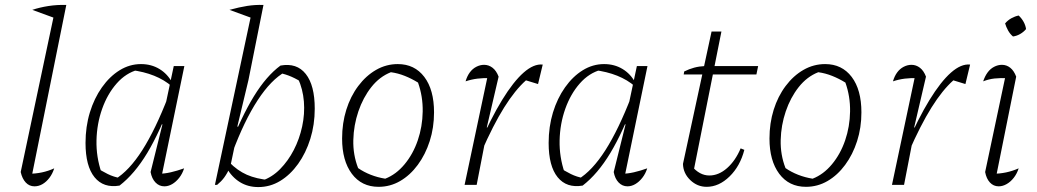

<svg xmlns="http://www.w3.org/2000/svg" viewBox="-20 -750 4208 779"><path d="M204 -676 111 -710Q141 -720 176 -725.5Q211 -731 249 -730ZM106 -21 95 -45Q124 -45 150 -50.5Q176 -56 200 -67Q193 -45 180.5 -28.5Q168 -12 152.5 -3Q137 6 120 6Q99 6 84.5 -9.5Q70 -25 64 -52L205 -718L249 -730Z M465 3Q400 14 363.5 -31Q327 -76 327 -170Q327 -236 344.5 -293.5Q362 -351 393.5 -395.5Q425 -440 465.5 -465Q506 -490 552 -490Q594 -490 627 -470Q660 -450 679 -414L678 -399Q616 -453 511 -466L540 -467Q491 -454 453.5 -411.5Q416 -369 394.5 -308.5Q373 -248 371.5 -180.5Q370 -113 392 -49L368 -72Q393 -56 417 -44Q441 -32 470 -27L446 -22Q504 -57 557.5 -141Q611 -225 663 -360L679 -350Q629 -215 577.5 -129.5Q526 -44 465 3ZM633 -22 622 -45Q647 -45 673 -51Q699 -57 727 -67Q720 -45 707 -28.5Q694 -12 678.5 -3Q663 6 647 6Q626 6 611 -9.5Q596 -25 591 -52L639 -245L635 -247L685 -482H728Z M1028 9Q986 9 953.5 -11Q921 -31 899 -69L910 -92Q943 -58 981.5 -41Q1020 -24 1075 -19L1043 -17Q1084 -31 1116.5 -64Q1149 -97 1172 -141.5Q1195 -186 1206 -237Q1217 -288 1213 -338Q1209 -388 1189 -432L1216 -409Q1187 -428 1163 -438.5Q1139 -449 1114 -454L1138 -459Q1080 -427 1025.5 -343.5Q971 -260 923 -131L908 -145Q960 -278 1010.5 -360Q1061 -442 1118 -484Q1184 -496 1220.5 -450Q1257 -404 1257 -309Q1257 -244 1239 -186.5Q1221 -129 1189.5 -85Q1158 -41 1117 -16Q1076 9 1028 9ZM852 0 1005 -718 1049 -730 988 -425 943 -237 948 -234 914 -72Q901 -45 889.5 -29.5Q878 -14 861 0ZM1004 -676 911 -710Q951 -721 983 -726Q1015 -731 1049 -730Z M1516 8Q1447 8 1407.5 -45Q1368 -98 1368 -188Q1368 -250 1385 -304.5Q1402 -359 1433.5 -401Q1465 -443 1506 -466.5Q1547 -490 1594 -490Q1662 -490 1701.5 -438Q1741 -386 1741 -294Q1741 -232 1723.5 -177.5Q1706 -123 1675 -81Q1644 -39 1603.5 -15.5Q1563 8 1516 8ZM1543 -25Q1587 -42 1621.5 -83.5Q1656 -125 1675 -180.5Q1694 -236 1695 -297.5Q1696 -359 1676 -415Q1650 -431 1622.5 -442Q1595 -453 1566 -457Q1520 -439 1486.5 -396.5Q1453 -354 1434 -298Q1415 -242 1413.5 -182Q1412 -122 1433 -68Q1456 -52 1484 -41Q1512 -30 1543 -25Z M1865 0 1962 -458 1971 -433Q1942 -434 1917.5 -431Q1893 -428 1869 -420Q1875 -441 1886 -456Q1897 -471 1912.5 -479Q1928 -487 1944 -487Q1963 -487 1978.5 -475Q1994 -463 2003 -439L1955 -233L1959 -232L1914 0ZM1933 -133 1922 -156Q1971 -269 2017 -344Q2063 -419 2104.5 -455.5Q2146 -492 2182 -488L2163 -409L2114 -424Q2070 -385 2025.5 -314Q1981 -243 1933 -133Z M2344 3Q2279 14 2242.5 -31Q2206 -76 2206 -170Q2206 -236 2223.5 -293.5Q2241 -351 2272.5 -395.5Q2304 -440 2344.5 -465Q2385 -490 2431 -490Q2473 -490 2506 -470Q2539 -450 2558 -414L2557 -399Q2495 -453 2390 -466L2419 -467Q2370 -454 2332.5 -411.5Q2295 -369 2273.5 -308.5Q2252 -248 2250.5 -180.5Q2249 -113 2271 -49L2247 -72Q2272 -56 2296 -44Q2320 -32 2349 -27L2325 -22Q2383 -57 2436.5 -141Q2490 -225 2542 -360L2558 -350Q2508 -215 2456.5 -129.5Q2405 -44 2344 3ZM2512 -22 2501 -45Q2526 -45 2552 -51Q2578 -57 2606 -67Q2599 -45 2586 -28.5Q2573 -12 2557.5 -3Q2542 6 2526 6Q2505 6 2490 -9.5Q2475 -25 2470 -52L2518 -245L2514 -247L2564 -482H2607Z M2847 8Q2809 8 2780.5 -19.5Q2752 -47 2751 -85L2867 -622H2907L2793 -50L2786 -77Q2818 -38 2858 -38Q2896 -38 2930 -68Q2964 -98 2985 -148L3000 -142Q2983 -76 2940 -34Q2897 8 2847 8ZM2754 -448 2756 -460Q2776 -470 2796.5 -475.5Q2817 -481 2840 -482H3056L3049 -448Z M3250 8Q3181 8 3141.5 -45Q3102 -98 3102 -188Q3102 -250 3119 -304.5Q3136 -359 3167.5 -401Q3199 -443 3240 -466.5Q3281 -490 3328 -490Q3396 -490 3435.5 -438Q3475 -386 3475 -294Q3475 -232 3457.5 -177.5Q3440 -123 3409 -81Q3378 -39 3337.5 -15.5Q3297 8 3250 8ZM3277 -25Q3321 -42 3355.5 -83.5Q3390 -125 3409 -180.5Q3428 -236 3429 -297.5Q3430 -359 3410 -415Q3384 -431 3356.5 -442Q3329 -453 3300 -457Q3254 -439 3220.5 -396.5Q3187 -354 3168 -298Q3149 -242 3147.5 -182Q3146 -122 3167 -68Q3190 -52 3218 -41Q3246 -30 3277 -25Z M3599 0 3696 -458 3705 -433Q3676 -434 3651.5 -431Q3627 -428 3603 -420Q3609 -441 3620 -456Q3631 -471 3646.5 -479Q3662 -487 3678 -487Q3697 -487 3712.5 -475Q3728 -463 3737 -439L3689 -233L3693 -232L3648 0ZM3667 -133 3656 -156Q3705 -269 3751 -344Q3797 -419 3838.5 -455.5Q3880 -492 3916 -488L3897 -409L3848 -424Q3804 -385 3759.5 -314Q3715 -243 3667 -133Z M4019 -21 4008 -45Q4036 -45 4062 -50.5Q4088 -56 4113 -67Q4106 -45 4093 -28.5Q4080 -12 4064 -3Q4048 6 4032 6Q4011 6 3996.5 -9.5Q3982 -25 3977 -52L4063 -458L4072 -433Q4038 -434 4015 -431.5Q3992 -429 3969 -420Q3976 -441 3987 -456Q3998 -471 4013.5 -479Q4029 -487 4045 -487Q4064 -487 4079 -475Q4094 -463 4103 -439ZM4113 -687Q4125 -676 4133 -661.5Q4141 -647 4143 -632Q4133 -620 4119 -612Q4105 -604 4090 -602Q4078 -612 4070 -626.5Q4062 -641 4058 -655Q4069 -668 4083.5 -676Q4098 -684 4113 -687Z"/></svg>

Font: Piazzolla Thin Thin
Style: Italic
Weight: 250
Italic angle: -11.3°
Version: Version 2.005